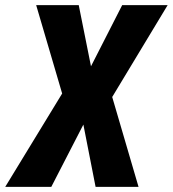

<svg xmlns="http://www.w3.org/2000/svg" viewBox="-58 -731 675 751"><path d="M250 -710.9 297.9 -471.7 419.9 -710.9H597.7L380.9 -351.6L483.9 0H315.9L268.1 -243.7L142.6 0H-37.6L185.1 -365.2L83.5 -710.9Z"/></svg>

Font: Roboto Condensed ExtraBold
Style: Italic
Weight: 800
Italic angle: -12°
Designer: Christian Robertson
Foundry: Google
Version: Version 3.008; 2023